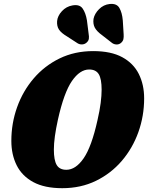

<svg xmlns="http://www.w3.org/2000/svg" viewBox="-20 -978 776 1007"><path d="M469 -710Q562.5 -710 621.2 -678Q680 -646 708 -590Q736 -534 736 -462Q736 -370 705.8 -285.2Q675.5 -200.5 618.8 -134.2Q562 -68 483 -29.5Q404 9 306.5 9Q213.5 9 154.5 -23Q95.5 -55 67.5 -111Q39.5 -167 39.5 -239Q39.5 -331.5 69.8 -416Q100 -500.5 156.8 -566.8Q213.5 -633 292.5 -671.5Q371.5 -710 469 -710ZM328 -87.5Q377 -87.5 418.8 -148Q460.5 -208.5 491.5 -348.5Q503 -398.5 508 -437.8Q513 -477 513 -507.5Q513 -564 498 -588.8Q483 -613.5 447.5 -613.5Q399 -613.5 357.2 -553Q315.5 -492.5 284 -351.5Q262.5 -254.5 262.5 -193.5Q262.5 -137.5 277.5 -112.5Q292.5 -87.5 328 -87.5ZM624 -871 628.5 -798Q629.5 -784 627.2 -772.8Q625 -761.5 613.5 -752Q603 -744 590.2 -744.8Q577.5 -745.5 568 -752.5L516 -793Q487.5 -813.5 477.2 -833Q467 -852.5 470.5 -879Q476 -906.5 499.5 -930Q523 -953.5 555 -957Q592 -961 606.2 -936.2Q620.5 -911.5 624 -871ZM436 -871 445 -799.5Q447.5 -786.5 446 -775Q444.5 -763.5 433.5 -754Q423.5 -745.5 410.5 -745Q397.5 -744.5 387 -751L331.5 -787Q301 -805 289.2 -823Q277.5 -841 279.5 -867.5Q282 -895 304.8 -919.5Q327.5 -944 359.5 -949.5Q397 -956.5 413.2 -933.5Q429.5 -910.5 436 -871Z"/></svg>

Font: Fraunces 144pt S100 Black
Style: Italic
Weight: 900
Italic angle: -16°
Version: Version 1.000; ttfautohint (v1.8.3)